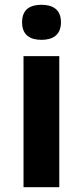

<svg xmlns="http://www.w3.org/2000/svg" viewBox="-20 -873 345 800"><path d="M153 -853C108 -853 72 -836 72 -780C72 -725 108 -707 153 -707C197 -707 234 -725 234 -780C234 -836 197 -853 153 -853ZM227 -639H78V-93H227Z"/></svg>

Font: Noto Sans Kannada UI
Style: Bold
Weight: 700
Designer: Jelle Bosma - Monotype Design Team
Foundry: Monotype Imaging Inc.
Version: Version 2.005